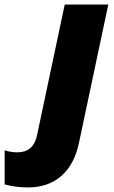

<svg xmlns="http://www.w3.org/2000/svg" viewBox="-149 -573 494 833"><path d="M-27.8 240.2Q-81.5 240.2 -128.9 227.1V79.1Q-101.6 87.9 -74.2 87.9Q-4.9 87.9 11.2 16.1L131.8 -553.2H320.8L193.8 45.9Q174.3 140.1 117.2 190.2Q60.1 240.2 -27.8 240.2Z"/></svg>

Font: Open Sans Extrabold
Style: Italic
Weight: 800
Italic angle: -12°
Foundry: Ascender Corporation
Version: Version 1.10